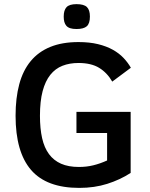

<svg xmlns="http://www.w3.org/2000/svg" viewBox="-20 -893 725 927"><path d="M522 -499Q497.1 -542 458.7 -565.4Q420.4 -588.9 358.9 -588.9Q315.9 -588.9 281.5 -575.4Q247.1 -562 222.9 -531.7Q198.7 -501.5 185.8 -452.9Q172.9 -404.3 172.9 -334Q172.9 -272.5 183.3 -226.1Q193.8 -179.7 216.6 -148.9Q239.3 -118.2 274.9 -102.5Q310.5 -86.9 360.8 -86.9Q398.4 -86.9 430.9 -95Q463.4 -103 497.1 -118.2V-251H349.1V-353H610.8V-58.1Q559.6 -24.9 497.8 -5.4Q436 14.2 362.8 14.2Q204.6 14.2 129.9 -72.5Q55.2 -159.2 55.2 -334Q55.2 -419.9 73 -486.3Q90.8 -552.7 128.2 -597.9Q165.5 -643.1 222.9 -666.5Q280.3 -689.9 358.9 -689.9Q412.1 -689.9 453.1 -679.9Q494.1 -669.9 524.7 -652.8Q555.2 -635.7 576.4 -613.3Q597.7 -590.8 611.8 -565.9ZM414.1 -813Q414.1 -779.3 398.9 -766.1Q383.8 -752.9 349.6 -752.9Q331.1 -752.9 319.1 -756.8Q307.1 -760.7 300.3 -768.6Q293.5 -776.4 290.5 -787.6Q287.6 -798.8 287.6 -813Q287.6 -843.8 301.3 -858.4Q314.9 -873 349.6 -873Q385.3 -873 399.7 -858.9Q414.1 -844.7 414.1 -813Z"/></svg>

Font: Lorenzo Sans Medium
Style: Regular
Weight: 500
Foundry: Intel Corporation
Version: Version 1.00; ttfautohint (v1.5)